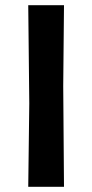

<svg xmlns="http://www.w3.org/2000/svg" viewBox="-20 -721 356 741"><path d="M89 0 93 -322 89 -701H227L224 -389L227 0Z"/></svg>

Font: Ruda ExtraBold
Style: Regular
Weight: 800
Designer: Mariela Monsalve and Angelina Sanchez
Foundry: Mariela Monsalve and Angelina Sanchez
Version: Version 2.000